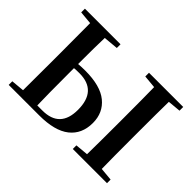

<svg xmlns="http://www.w3.org/2000/svg" viewBox="-137 -1032 1322 1322"><g transform="rotate(45 524.0 -371.0)"><path d="M284.2 -39.1H333Q503.9 -39.1 503.9 -215.8Q503.9 -401.4 333 -401.4Q296.9 -401.4 281.2 -399.4V-345.7Q281.2 -139.6 284.2 -39.1ZM391.6 -706.1 284.2 -696.3Q281.2 -605.5 281.2 -439.5Q313.5 -442.4 348.6 -442.4Q496.1 -442.4 568.4 -383.3Q640.6 -324.2 640.6 -224.6Q640.6 -117.2 566.4 -58.6Q492.2 0 341.8 0H44.9V-35.2L140.6 -43.9Q141.6 -143.6 141.6 -345.7V-394.5Q141.6 -597.7 140.6 -697.3L44.9 -706.1V-742.2H391.6ZM1002 -706.1 907.2 -697.3Q905.3 -597.7 905.3 -394.5V-345.7Q905.3 -143.6 907.2 -43.9L1002 -35.2V0H668.9V-35.2L763.7 -43.9Q765.6 -142.6 765.6 -345.7V-394.5Q765.6 -596.7 763.7 -697.3L668.9 -706.1V-742.2H1002Z"/></g></svg>

Font: GenRyuMin TW TTF Bold
Style: Regular
Weight: 700
Version: Version 1.300